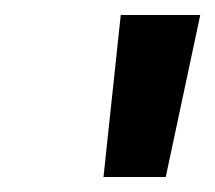

<svg xmlns="http://www.w3.org/2000/svg" viewBox="-20 -719 287 256"><path d="M118 -483H201L247 -699H141Z"/></svg>

Font: Arthouse Owned Medium
Style: Italic
Weight: 500
Italic angle: -10°
Designer: Jeremy Tribby
Foundry: Tribby Type
Version: Version 1.000;PS 001.000;hotconv 1.0.88;makeotf.lib2.5.64775